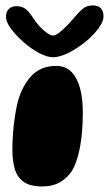

<svg xmlns="http://www.w3.org/2000/svg" viewBox="-20 -665 402 708"><path d="M135.1 22.5Q91.4 22.5 67.6 5.8Q43.8 -10.9 34.7 -41.4Q25.6 -71.9 25.6 -113.1Q25.6 -127.4 26.2 -142.3Q26.9 -157.2 27.9 -172.4Q28.9 -187.6 30.6 -202.8Q32.4 -218 34.6 -233.1Q36.8 -248.2 39.6 -263.1Q42.4 -277.9 45.9 -291.6Q63.4 -352.2 97.8 -387.1Q132.1 -422 187.5 -422Q221.5 -422 243.2 -400.1Q264.9 -378.2 275.1 -339.6Q285.4 -301 285.4 -250Q285.4 -228.9 284.4 -208.2Q283.4 -187.5 281.4 -168.2Q279.4 -148.9 276.4 -130.7Q273.4 -112.5 269.1 -96.3Q264.9 -80.1 259.8 -65.8Q254.8 -51.4 248.2 -39.6Q230.9 -10.6 203 5.9Q175.1 22.5 135.1 22.5ZM175.2 -454Q152.6 -454 123 -470.1Q93.4 -486.2 65.8 -510.6Q38.2 -534.9 20.1 -559.8Q2 -584.6 2 -602.5Q2 -621.5 12.6 -631.9Q23.1 -642.2 40.2 -642.2Q63.4 -642.2 77.2 -629.7Q91 -617.1 104.6 -595.2Q113.5 -581.4 126.8 -567.1Q140 -552.9 153.4 -543.4Q166.9 -533.9 175.6 -533.9Q184.5 -533.9 198.4 -544.7Q212.2 -555.5 227.2 -570.9Q242.1 -586.2 253.8 -600.2Q270.9 -620.8 285.4 -632.9Q299.9 -645 321.5 -645Q361.6 -645 361.6 -604.4Q361.6 -585 342.4 -559.2Q323.2 -533.5 293.6 -509.6Q263.9 -485.8 232.1 -469.9Q200.2 -454 175.2 -454Z"/></svg>

Font: Gluten Thin
Style: Regular
Weight: 100
Designer: Tyler Finck
Foundry: Etcetera Type Company
Version: Version 1.300